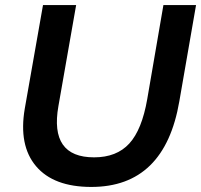

<svg xmlns="http://www.w3.org/2000/svg" viewBox="-20 -730 795 759"><path d="M626 -710H755L689 -330Q631 9 341 9Q192 9 122.5 -73Q53 -155 78 -301L150 -710H281L211 -311Q175 -108 352 -108Q441 -108 491 -162.5Q541 -217 562 -338Z"/></svg>

Font: Livvic SemiBold
Style: Italic
Weight: 600
Italic angle: -10°
Designer: Jacques Le Bailly, Baron von Fonthausen
Version: Version 1.001; ttfautohint (v1.8.2)